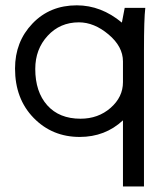

<svg xmlns="http://www.w3.org/2000/svg" viewBox="-20 -494 622 710"><path d="M512.4 195.5H434.7V-49Q368.8 12.4 274.8 12.4Q172.8 12.4 104.2 -58.2Q35.6 -128.7 35.6 -240.6Q35.6 -339.6 100 -406.9Q164.4 -474.3 263.9 -474.3Q354 -474.3 430.7 -410.4L441.1 -464.9H517.3Q512.4 -423.8 512.4 -309.9ZM434.7 -190.1V-266.8Q434.7 -321.8 381.4 -366.6Q328.2 -411.4 271.8 -411.4Q202 -411.4 156.2 -361.6Q110.4 -311.9 110.4 -239.1Q110.4 -154.5 154.7 -104.7Q199 -55 277.7 -55Q343.1 -55 388.9 -95Q434.7 -135.1 434.7 -190.1Z"/></svg>

Font: Shan Wanhai
Style: Regular
Weight: 400
Designer: Khon Soe Zaw Thu
Foundry: Shan Unicode
Version: Version 1.00 June 3, 2017, initial release